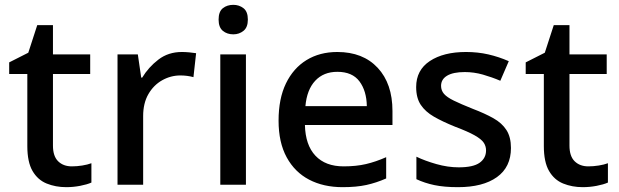

<svg xmlns="http://www.w3.org/2000/svg" viewBox="-20 -764 2559 794"><path d="M277 -76Q298 -76 320 -79.5Q342 -83 358 -89V-9Q340 -1 311.5 4.5Q283 10 254 10Q210 10 173 -5Q136 -20 114.5 -57Q93 -94 93 -160V-458H18V-506L97 -546L134 -660H199V-539H353V-458H199V-162Q199 -118 220.5 -97Q242 -76 277 -76Z M732 -549Q746 -549 762.5 -547.5Q779 -546 791 -544L780 -445Q754 -452 726 -452Q686 -452 650.5 -432Q615 -412 593.5 -374.5Q572 -337 572 -284V0H466V-539H550L564 -443H568Q594 -486 635 -517.5Q676 -549 732 -549Z M945 -744Q969 -744 987 -730Q1005 -716 1005 -683Q1005 -651 987 -636.5Q969 -622 945 -622Q919 -622 901.5 -636.5Q884 -651 884 -683Q884 -716 901.5 -730Q919 -744 945 -744ZM997 -539V0H891V-539Z M1375 -549Q1481 -549 1542 -483.5Q1603 -418 1603 -305V-247H1241Q1243 -164 1284.5 -120Q1326 -76 1401 -76Q1453 -76 1493.5 -85.5Q1534 -95 1577 -114V-26Q1536 -8 1495 1Q1454 10 1397 10Q1318 10 1258.5 -21Q1199 -52 1165.5 -113.5Q1132 -175 1132 -265Q1132 -356 1162.5 -419Q1193 -482 1247.5 -515.5Q1302 -549 1375 -549ZM1375 -467Q1318 -467 1283.5 -430Q1249 -393 1243 -325H1497Q1496 -388 1466.5 -427.5Q1437 -467 1375 -467Z M2093 -152Q2093 -73 2035 -31.5Q1977 10 1874 10Q1817 10 1776.5 1.5Q1736 -7 1702 -23V-116Q1737 -99 1784.5 -85.5Q1832 -72 1877 -72Q1937 -72 1963.5 -91Q1990 -110 1990 -142Q1990 -160 1980 -174.5Q1970 -189 1942.5 -204.5Q1915 -220 1862 -240Q1810 -261 1774.5 -281.5Q1739 -302 1720 -330.5Q1701 -359 1701 -404Q1701 -474 1757.5 -511.5Q1814 -549 1907 -549Q1956 -549 1999.5 -539Q2043 -529 2084 -511L2049 -430Q2014 -445 1977 -455.5Q1940 -466 1902 -466Q1854 -466 1829 -451Q1804 -436 1804 -409Q1804 -390 1816 -376Q1828 -362 1856.5 -348Q1885 -334 1935 -314Q1985 -295 2020.5 -275Q2056 -255 2074.5 -226Q2093 -197 2093 -152Z M2413 -76Q2434 -76 2456 -79.5Q2478 -83 2494 -89V-9Q2476 -1 2447.5 4.5Q2419 10 2390 10Q2346 10 2309 -5Q2272 -20 2250.5 -57Q2229 -94 2229 -160V-458H2154V-506L2233 -546L2270 -660H2335V-539H2489V-458H2335V-162Q2335 -118 2356.5 -97Q2378 -76 2413 -76Z"/></svg>

Font: Noto Sans Bengali Medium
Style: Regular
Weight: 500
Designer: Jelle Bosma - Monotype Design Team
Foundry: Monotype Imaging Inc.
Version: Version 2.003; ttfautohint (v1.8.4.7-5d5b)